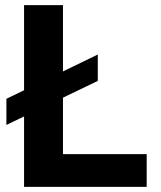

<svg xmlns="http://www.w3.org/2000/svg" viewBox="-20 -730 629 750"><path d="M74 0V-710H226V-128H553V0ZM5 -242V-344L362 -517V-414Z"/></svg>

Font: Geist
Style: Bold
Weight: 400
Designer: Basement.studio, Andrés Briganti, Mateo Zaragoza
Foundry: Basement.studio, Vercel, Andrés Briganti, Guido Ferreyra, Mateo Zaragoza
Version: Version 1.401